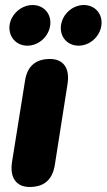

<svg xmlns="http://www.w3.org/2000/svg" viewBox="-20 -736 425 765"><path d="M98 9C156 9 188 -20 198 -76L249 -401C259 -464 233 -501 179 -501C122 -501 89 -472 80 -416L28 -91C18 -28 45 9 98 9ZM89 -554C134 -554 174 -590 180 -635C186 -680 155 -716 110 -716C65 -716 24 -680 18 -635C13 -590 44 -554 89 -554ZM293 -554C338 -554 378 -590 384 -635C390 -680 359 -716 314 -716C269 -716 229 -680 223 -635C217 -590 248 -554 293 -554Z"/></svg>

Font: SN Pro Heavy
Style: Italic
Weight: 800
Italic angle: -9°
Designer: Tobias Whetton
Foundry: Supernotes
Version: Version 1.001;Glyphs 3.2 (3249)